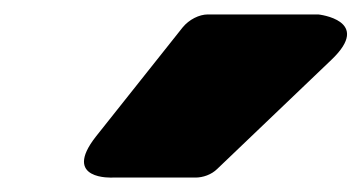

<svg xmlns="http://www.w3.org/2000/svg" viewBox="-20 -808 501 266"><path d="M268 -788C256 -788 242 -781 233 -770L113 -619C65 -558 136 -562 136 -562H251C261 -562 273 -566 281 -574L439 -725C497 -780 421 -788 421 -788Z"/></svg>

Font: Asimov Print
Style: EIt
Weight: 500
Designer: Google
Version: Version 2.000980; 2014